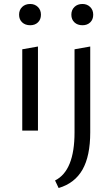

<svg xmlns="http://www.w3.org/2000/svg" viewBox="-20 -657 566 966"><path d="M132 -530Q107 -530 91.5 -544.5Q76 -559 76 -583Q76 -607 91.5 -622Q107 -637 132 -637Q155 -637 170.5 -622Q186 -607 186 -583Q186 -559 171 -544.5Q156 -530 132 -530ZM395 -530Q370 -530 354.5 -544.5Q339 -559 339 -583Q339 -607 354.5 -622Q370 -637 395 -637Q418 -637 433.5 -622Q449 -607 449 -583Q449 -559 434 -544.5Q419 -530 395 -530ZM92 0V-409L171 -423V0ZM355 9V-409L434 -423V9Q434 128 395 196.5Q356 265 275 289L257 251Q355 202 355 9Z"/></svg>

Font: EauTestInfant Medium
Style: Regular
Weight: 500
Designer: Christian Thalmann (Catharsis Fonts)
Version: Version 0.001;PS 000.001;hotconv 1.0.88;makeotf.lib2.5.64775